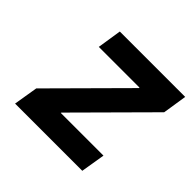

<svg xmlns="http://www.w3.org/2000/svg" viewBox="-136 -672 814 814"><g transform="rotate(45 270.5 -265.0)"><path d="M69 -109 376 -418V-421H132L149 -530H541L524 -421L217 -112L216 -109H472L454 0H51Z"/></g></svg>

Font: Be Vietnam
Style: Bold Italic
Weight: 700
Italic angle: -9.66701°
Designer: Gabriel Lam
Foundry: TypeRant
Version: Version 3.000